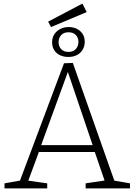

<svg xmlns="http://www.w3.org/2000/svg" viewBox="-20 -1045 746 1065"><path d="M618 -32 603 -45 701 -28V0H455V-28L569 -45L563 -35L503 -210L514 -202H187L199 -211L134 -35L129 -44L242 -28V0H5V-28L101 -45L87 -33L335 -694L384 -696ZM205 -231 198 -240H503L497 -231L351 -662L362 -661ZM263 -895 247 -925 437 -1025 461 -978ZM359 -729Q335 -729 314.5 -738Q294 -747 281.5 -765.5Q269 -784 269 -810Q269 -837 281.5 -855.5Q294 -874 315 -884.5Q336 -895 361 -895Q386 -895 405.5 -885.5Q425 -876 437.5 -858Q450 -840 450 -813Q450 -788 438 -768.5Q426 -749 405.5 -739Q385 -729 359 -729ZM360 -757Q386 -757 400.5 -773Q415 -789 415 -812Q415 -836 400.5 -851Q386 -866 360 -866Q334 -866 319.5 -850.5Q305 -835 305 -811Q305 -788 319.5 -772.5Q334 -757 360 -757Z"/></svg>

Font: Bitter Thin Light
Style: Regular
Weight: 300
Version: Version 2.002